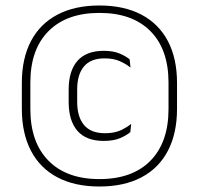

<svg xmlns="http://www.w3.org/2000/svg" viewBox="-20 -669 724 699"><path d="M342 10Q252 10 188.8 -23.5Q125.5 -57 92.5 -120.5Q59.5 -184 59.5 -273V-366.5Q59.5 -456 92.5 -519Q125.5 -582 188.8 -615.5Q252 -649 342 -649Q432 -649 495.2 -615.5Q558.5 -582 591.5 -519Q624.5 -456 624.5 -366.5V-273Q624.5 -184 591.5 -120.5Q558.5 -57 495.2 -23.5Q432 10 342 10ZM357.5 -156Q293.5 -156 261.8 -192.8Q230 -229.5 230 -298V-342.5Q230 -411 262 -447.5Q294 -484 358 -484Q392.5 -484 415.8 -474Q439 -464 452 -453L455 -423Q438.5 -436.5 415.8 -446.5Q393 -456.5 360.5 -456.5Q310.5 -456.5 285.8 -427.2Q261 -398 261 -343.5V-298Q261 -243.5 286 -213.8Q311 -184 362 -184Q395.5 -184 418.2 -194.2Q441 -204.5 457.5 -218L454.5 -188Q440.5 -176 417 -166Q393.5 -156 357.5 -156ZM342 -17Q462 -17 527.8 -84Q593.5 -151 593.5 -272V-368.5Q593.5 -489 527.8 -555.5Q462 -622 342 -622Q222.5 -622 156.5 -555.5Q90.5 -489 90.5 -368.5V-272Q90.5 -151 156.5 -84Q222.5 -17 342 -17Z"/></svg>

Font: Anek Gurmukhi Medium ExtraLight
Style: Regular
Weight: 250
Version: Version 1.003